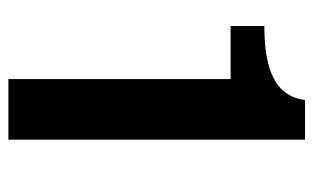

<svg xmlns="http://www.w3.org/2000/svg" viewBox="-168 -596 763 468"><g transform="rotate(90 214.0 -361.5)"><path d="M172.2 0V-541.6H43.1V-623.9Q105.1 -623.9 143.4 -635.8Q181.7 -647.7 200.7 -669.9Q219.7 -692.1 223.1 -723H320V0Z"/></g></svg>

Font: Public Sans Thin
Style: Regular
Weight: 100
Designer: The Public Sans project authors (U.S. Web Design System). Libre Franklin designed by Pablo Impallari and Rodrigo Fuenzal
Version: Version 1.008